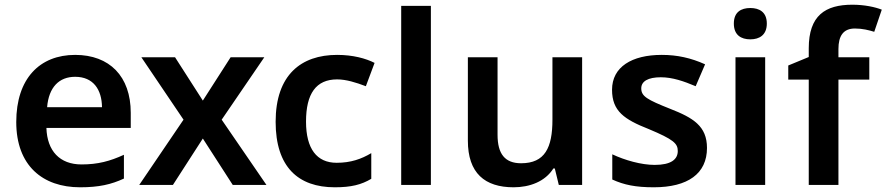

<svg xmlns="http://www.w3.org/2000/svg" viewBox="-20 -785 3763 815"><path d="M299 -552C149 -552 49 -452 49 -267C49 -82 161 10 320 10C400 10 452 -2 506 -27V-128C447 -101 396 -87 326 -87C234 -87 180 -144 177 -242H535V-306C535 -461 445 -552 299 -552ZM299 -459C376 -459 412 -405 413 -330H180C187 -415 231 -459 299 -459Z M759 -277 571 0H714L841 -197L968 0H1111L921 -277L1102 -542H959L841 -358L723 -542H580Z M1401 10C1471 10 1514 -1 1556 -26V-135C1514 -110 1469 -94 1409 -94C1325 -94 1279 -153 1279 -269C1279 -388 1322 -448 1411 -448C1449 -448 1491 -435 1533 -419L1570 -518C1533 -537 1478 -552 1411 -552C1258 -552 1150 -467 1150 -268C1150 -76 1246 10 1401 10Z M1809 0V-760H1683V0Z M2451 -542H2325V-277C2325 -158 2293 -92 2192 -92C2123 -92 2092 -132 2092 -213V-542H1966V-188C1966 -50 2038 10 2160 10C2228 10 2294 -14 2329 -70H2335L2352 0H2451Z M2981 -157C2981 -250 2922 -285 2825 -323C2727 -362 2702 -376 2702 -410C2702 -440 2731 -457 2785 -457C2835 -457 2883 -440 2933 -419L2973 -512C2913 -539 2855 -552 2789 -552C2662 -552 2578 -501 2578 -404C2578 -313 2630 -278 2734 -237C2839 -193 2857 -176 2857 -144C2857 -108 2828 -85 2759 -85C2702 -85 2632 -105 2579 -130V-23C2629 0 2679 10 2755 10C2900 10 2981 -48 2981 -157Z M3165 -751C3126 -751 3095 -734 3095 -685C3095 -636 3126 -618 3165 -618C3203 -618 3235 -636 3235 -685C3235 -734 3203 -751 3165 -751ZM3228 -542H3102V0H3228Z M3670 -447V-542H3539V-577C3539 -633 3560 -664 3609 -664C3641 -664 3668 -657 3691 -650L3723 -744C3695 -755 3650 -765 3598 -765C3483 -765 3413 -719 3413 -580V-543L3326 -507V-447H3413V0H3539V-447Z"/></svg>

Font: Noto Sans Telugu SemiBold
Style: Regular
Weight: 600
Designer: Jelle Bosma - Monotype Design Team
Foundry: Monotype Imaging Inc.
Version: Version 2.005